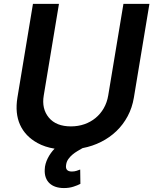

<svg xmlns="http://www.w3.org/2000/svg" viewBox="-20 -747 777 973"><path d="M68.2 -252.1 147 -727.3H278.8L201.7 -263.1Q190.3 -195.7 227.6 -150.9Q264.6 -106.5 339.5 -106.5Q375.7 -106.5 407.5 -117.5Q439.3 -128.6 464.1 -149Q489 -169.4 505.7 -198.3Q522.4 -227.3 528.4 -263.1L605.5 -727.3H737.2L658.4 -252.1Q649.9 -201 627.1 -158.4Q604.4 -115.8 570.3 -82.9Q536.2 -50.1 492.5 -28.1Q448.9 -6 398.4 3.6Q386.4 10.3 372.7 18.5Q359 26.6 346.9 36.8Q334.9 46.9 326.2 59.3Q317.5 71.7 315.3 86.6Q308.6 122.2 344.1 122.2Q357.6 122.2 368.1 118.6Q378.6 115.1 386.4 112.2L387.4 184.7Q373.6 192.1 352.1 199Q330.6 206 304 206Q280.9 206 262.4 199.9Q244 193.9 231.2 182Q218.4 170.1 212 152.7Q205.6 135.3 206.7 112.2Q207 97.7 211.1 83.1Q215.2 68.5 222.1 54.9Q229 41.2 237.9 28.8Q246.8 16.3 256.7 6.4Q207.7 -1.4 169.7 -22.4Q108 -56.5 81.7 -114.5Q55.4 -172.6 68.2 -252.1Z"/></svg>

Font: Inter P Semi Bold
Style: Italic
Weight: 600
Italic angle: 9.39999°
Designer: Rasmus Andersson
Foundry: rsms
Version: Version 3.018;git-588b23468